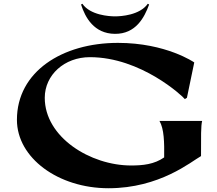

<svg xmlns="http://www.w3.org/2000/svg" viewBox="-20 -975 1155 1021"><path d="M557 26C830 26 997 -116 1049 -145C1049 -248 1048 -306 1055 -332H828C853 -289 854 -217 853 -138C800 -101 740 -95 677 -95C461 -95 218 -245 218 -455C218 -576 322 -671 458 -671C730 -671 952 -463 963 -448L974 -455L1013 -643C1013 -643 864 -747 607 -747C311 -747 70 -594 70 -338C70 -135 290 26 557 26ZM592 -888C561 -888 460 -894 418 -955L411 -951C433 -882 480 -796 591 -795C702 -794 748 -882 773 -951L766 -955C723 -894 623 -888 592 -888Z"/></svg>

Font: Coconat
Style: Bold
Weight: 900
Width: 8
Designer: Sara Lavazza
Foundry: Collletttivo
Version: Version 1.000;Glyphs 3.2 (3217)